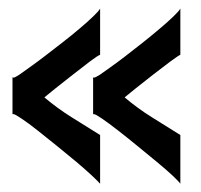

<svg xmlns="http://www.w3.org/2000/svg" viewBox="-20 -411 480 458"><path d="M410.2 -280.3Q405.3 -278.3 386.2 -264.2Q367.2 -250 345.2 -232.9Q323.2 -215.8 303.7 -200.2Q284.2 -184.6 277.3 -178.7Q308.6 -152.3 342.3 -131.3Q376 -110.4 410.2 -88.9V27.3Q407.2 22.5 391.6 7.8Q376 -6.8 354 -24.9Q332 -43 307.6 -63Q283.2 -83 261.2 -100.1Q239.3 -117.2 223.6 -127.9Q208 -138.7 204.1 -138.7H202.1V-226.6Q204.1 -224.6 210 -228Q215.8 -231.4 217.8 -232.4Q224.6 -237.3 241.2 -249Q257.8 -260.7 278.3 -276.4Q298.8 -292 320.8 -309.6Q342.8 -327.1 361.8 -343.3Q380.9 -359.4 394 -372.1Q407.2 -384.8 410.2 -390.6ZM218.8 -280.3Q212.9 -278.3 194.3 -264.2Q175.8 -250 153.8 -232.9Q131.8 -215.8 112.3 -200.2Q92.8 -184.6 85.9 -178.7Q117.2 -152.3 150.9 -131.3Q184.6 -110.4 218.8 -88.9V27.3Q214.8 22.5 199.2 7.8Q183.6 -6.8 162.1 -24.9Q140.6 -43 115.7 -63Q90.8 -83 69.3 -100.1Q47.9 -117.2 31.7 -127.9Q15.6 -138.7 12.7 -138.7H9.8V-226.6Q12.7 -224.6 18.1 -228Q23.4 -231.4 25.4 -232.4Q32.2 -237.3 48.8 -249Q65.4 -260.7 85.9 -276.4Q106.4 -292 128.9 -309.6Q151.4 -327.1 170.4 -343.3Q189.5 -359.4 202.6 -372.1Q215.8 -384.8 218.8 -390.6Z"/></svg>

Font: Cherry Cream Soda
Style: Regular
Weight: 400
Designer: Font Diner, Inc
Foundry: Font Diner, Inc
Version: Version 1.001